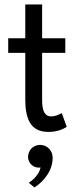

<svg xmlns="http://www.w3.org/2000/svg" viewBox="-20 -583 340 866"><path d="M198 12Q137 12 113 -33.5Q94 -69 94 -133V-344.5H17V-410.5H94V-563H170V-410.5H274.5V-344.5H170V-129.5Q170 -58 209.5 -58Q233.5 -58 258.5 -73L281 -11Q245.5 12 198 12ZM135.5 262.5 110 241.5Q122.5 233 133.5 222.5Q158 198 163 172.5L155.5 173Q136 173 123 161Q115 154 110.8 144.5Q106.5 135 106.5 125.5Q106.5 114 110.8 103.8Q115 93.5 122.2 86.2Q129.5 79 139.2 74.8Q149 70.5 161 70.5Q172.5 70.5 183 75Q193.5 79.5 201 87.2Q208.5 95 213 105.5Q217.5 116 217.5 128Q217.5 170 192 207.5Q171 239 135.5 262.5Z"/></svg>

Font: Lucymar Sans
Style: Regular
Weight: 400
Foundry: The League of Moveable Type (original font) / Main changes by Cristiano Sobral with portions from Mirco Monsees
Version: Version 2.001;August 30, 2020;FontCreator 13.0.0.2681 64-bit